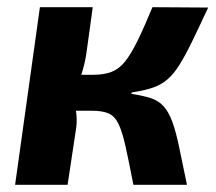

<svg xmlns="http://www.w3.org/2000/svg" viewBox="-20 -514 602 534"><path d="M559 -493Q533 -437 514 -398Q495 -359 479 -333.5Q463 -308 445.5 -293Q428 -278 404.5 -270Q381 -262 347 -257L345 -253Q378 -248 399.5 -241Q421 -234 435 -218.5Q449 -203 459 -176Q469 -149 478 -106Q487 -63 500 0H351Q338 -67 329 -107.5Q320 -148 309.5 -169.5Q299 -191 282 -198.5Q265 -206 236 -206L239 -306Q269 -306 290 -314Q311 -322 327.5 -342.5Q344 -363 362 -399.5Q380 -436 404 -494ZM238 -494 220 -364Q216 -337 207 -309Q198 -281 184 -254Q187 -233 191 -208Q195 -183 192 -159L168 0H22L91 -494ZM279 -306 266 -206H161L174 -306Z"/></svg>

Font: Exo 2
Style: Bold Italic
Weight: 700
Italic angle: -8°
Designer: Natanael Gama
Foundry: Natanael Gama
Version: Version 2.010